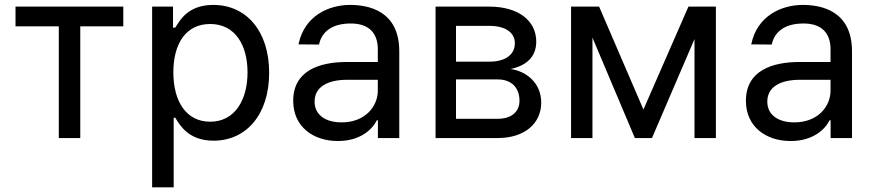

<svg xmlns="http://www.w3.org/2000/svg" viewBox="-20 -573 3632 797"><path d="M44.4 -463.8H224.1V0H313.2V-463.8H491.8V-545.5H44.4Z M611.5 204.5H701V-84.2H707.7C726.6 -52.9 762.8 11 866.5 11C1002.1 11 1097.3 -97.3 1097.3 -271.3C1097.3 -444.6 1001.8 -552.6 865.4 -552.6C759.9 -552.6 726.6 -488.3 707.7 -458.5H698.2V-545.5H611.5ZM699.6 -272.7C699.6 -392.8 752.5 -473.4 852.3 -473.4C956 -473.4 1007.5 -386 1007.5 -272.7C1007.5 -158 954.9 -67.8 852.3 -67.8C753.6 -67.8 699.6 -151.3 699.6 -272.7Z M1382.8 12.4C1476.9 12.4 1526.6 -37.3 1544.4 -73.9H1548.7V0H1637.4V-360.1C1637.4 -529.8 1507.5 -552.6 1433.2 -552.6C1346.9 -552.6 1243.6 -509.2 1219.1 -388.8L1304.3 -388.1C1315.3 -441.1 1358.3 -475.5 1436.1 -475.5C1511 -475.5 1548.3 -436.1 1548.3 -368.3V-315.7H1420.1C1305.4 -315.7 1197.1 -279.5 1197.1 -154.5C1197.1 -47.9 1279.1 12.4 1382.8 12.4ZM1285.9 -151.3C1285.9 -213.4 1341.6 -241.5 1420.1 -241.8H1548.3V-197.1C1548.3 -130 1494.7 -65 1398.1 -65C1333.1 -65 1285.9 -94.5 1285.9 -151.3Z M1788 0H2046.2C2159.1 0 2226.6 -61.8 2226.6 -146.7C2226.6 -230.8 2162.3 -278.1 2099.1 -286.6C2161.9 -299.7 2206 -334.5 2206 -400.2C2206 -487.9 2130.7 -545.5 2011.7 -545.5H1788ZM1872.9 -79.9V-243.3H2046.2C2102.3 -243.3 2136.4 -209.9 2136.4 -154.8C2136.4 -108.3 2102.3 -79.9 2046.2 -79.9ZM1872.9 -317.1V-465.6H2011.7C2077.4 -465.6 2117.2 -438.2 2117.2 -393.5C2117.2 -345.9 2077.4 -317.1 2012.1 -317.1Z M2650.9 -118.3 2467 -545.5H2350.5V0H2439.3V-416.9L2615.4 0H2686.4L2862.9 -410.9V0H2951.7V-545.5H2837.7Z M3262.1 12.4C3356.2 12.4 3405.9 -37.3 3423.7 -73.9H3427.9V0H3516.7V-360.1C3516.7 -529.8 3386.7 -552.6 3312.5 -552.6C3226.2 -552.6 3122.9 -509.2 3098.4 -388.8L3183.6 -388.1C3194.6 -441.1 3237.6 -475.5 3315.3 -475.5C3390.3 -475.5 3427.6 -436.1 3427.6 -368.3V-315.7H3299.4C3184.7 -315.7 3076.3 -279.5 3076.3 -154.5C3076.3 -47.9 3158.4 12.4 3262.1 12.4ZM3165.1 -151.3C3165.1 -213.4 3220.9 -241.5 3299.4 -241.8H3427.6V-197.1C3427.6 -130 3373.9 -65 3277.3 -65C3212.4 -65 3165.1 -94.5 3165.1 -151.3Z"/></svg>

Font: Margiela Sans Text
Style: Regular
Weight: 400
Designer: Stefan Endress, Andreas Faust
Version: Version 1.100;FEAKit 1.0